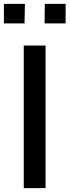

<svg xmlns="http://www.w3.org/2000/svg" viewBox="-31 -966 357 986"><path d="M91 0H203V-732H91ZM306 -846V-946H199L198 -846ZM95 -846 97 -946H-11V-846Z"/></svg>

Font: Cheyenne Sans Medium
Style: Regular
Weight: 500
Designer: The Public Sans project authors (U.S. Web Design System), Libre Franklin designed by Pablo Impallari and Rodrigo Fuenzal
Foundry: The Cheyenne Sans Project Authors
Version: Version 2.007